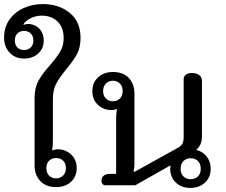

<svg xmlns="http://www.w3.org/2000/svg" viewBox="-20 -911 1111 944"><path d="M150 -98V-430Q150 -479 169.5 -514.5Q189 -550 227 -592Q260 -630 276.5 -658.5Q293 -687 293 -724Q293 -776 263 -805Q233 -834 186 -834Q159 -834 134 -823Q109 -812 95 -792L97 -789Q111 -794 127 -793Q159 -788 177 -766Q195 -744 195 -712Q195 -672 167.5 -647.5Q140 -623 98 -623Q55 -623 27.5 -652Q0 -681 0 -726Q0 -777 26.5 -814.5Q53 -852 96.5 -871.5Q140 -891 190 -891Q270 -891 323 -847.5Q376 -804 376 -725Q376 -678 359 -646Q342 -614 307 -572Q273 -531 256.5 -500Q240 -469 240 -424V-216Q240 -190 236 -171Q250 -177 264 -177Q302 -177 329.5 -151.5Q357 -126 357 -85Q357 -42 328.5 -16.5Q300 9 256 9Q206 9 178 -21Q150 -51 150 -98ZM144 -712Q144 -734 131 -746.5Q118 -759 98 -759Q78 -759 65.5 -746.5Q53 -734 53 -712Q53 -690 65.5 -677.5Q78 -665 98 -665Q118 -665 131 -677.5Q144 -690 144 -712ZM304 -84Q304 -108 290.5 -121Q277 -134 256 -134Q235 -134 221.5 -121Q208 -108 208 -84Q208 -61 221.5 -47.5Q235 -34 256 -34Q276 -34 290 -47.5Q304 -61 304 -84Z M817 -81Q817 -92 818 -98L645 0H498Q490 0 484.5 -6Q479 -12 479 -23Q479 -39 490 -47.5Q501 -56 521 -56H551V-331Q551 -348 555 -376Q545 -370 527 -370Q489 -370 461.5 -395.5Q434 -421 434 -463Q434 -505 462.5 -531Q491 -557 535 -557Q586 -557 613.5 -527.5Q641 -498 641 -450V-107Q641 -83 636 -67H643L854 -184Q869 -192 876 -203.5Q883 -215 883 -234V-522Q883 -535 893.5 -543.5Q904 -552 923 -552Q947 -552 960 -541.5Q973 -531 973 -512V-239Q973 -199 945 -174Q977 -166 996.5 -141Q1016 -116 1016 -81Q1016 -39 987.5 -13Q959 13 916 13Q873 13 845 -13Q817 -39 817 -81ZM583 -463Q583 -487 569.5 -500.5Q556 -514 535 -514Q515 -514 501 -500.5Q487 -487 487 -463Q487 -440 501 -426.5Q515 -413 535 -413Q556 -413 569.5 -426.5Q583 -440 583 -463ZM967 -81Q967 -106 953 -119.5Q939 -133 917 -133Q896 -133 882 -119Q868 -105 868 -81Q868 -57 882 -43.5Q896 -30 917 -30Q939 -30 953 -43.5Q967 -57 967 -81Z"/></svg>

Font: Maitree Medium
Style: Regular
Weight: 500
Designer: CadsonDemak Team
Foundry: CadsonDemak
Version: Version 1.010